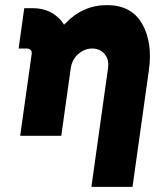

<svg xmlns="http://www.w3.org/2000/svg" viewBox="-20 -532 610 752"><path d="M499 200 563 -256Q571 -312 564 -358Q557 -404 536 -440Q494 -512 399 -512Q304 -512 236 -440Q235 -439 233.5 -438Q232 -437 231 -435Q229 -438 226.5 -441.5Q224 -445 222 -448Q180 -500 108 -500H75L53 -342H86Q94 -342 100 -336Q106 -330 104 -320L59 0H116H201H220L257 -264Q262 -299 286 -320Q311 -342 341 -342Q371 -342 390 -320Q408 -299 403 -264L338 200Z"/></svg>

Font: Unageo
Style: Black-Italic
Weight: 900
Designer: Richard Sepsi
Foundry: Richard Sepsi
Version: Version 2.000